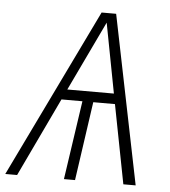

<svg xmlns="http://www.w3.org/2000/svg" viewBox="-67 -730 687 776"><g transform="rotate(5 276.0 -342.0)"><path d="M462 0 400 -320H312L266 0H221L268 -320H183L31 0H-17L314 -684H373L512 0ZM203 -362H392L338 -645Z"/></g></svg>

Font: Fira Sans ExtraLight
Style: Italic
Weight: 275
Italic angle: -8°
Designer: Carrois Corporate & Edenspiekermann AG
Foundry: Carrois Corporate GbR & Edenspiekermann AG
Version: Version 4.203